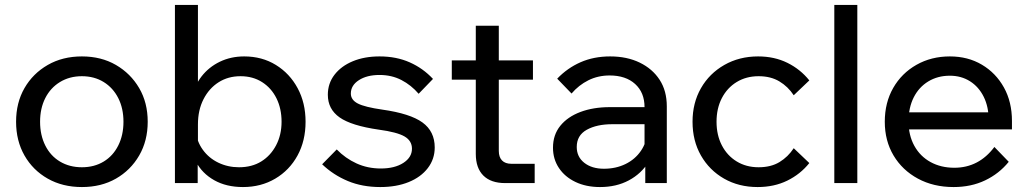

<svg xmlns="http://www.w3.org/2000/svg" viewBox="-20 -740 4155 776"><path d="M311 16Q233 16 173 -18Q113 -52 79 -111.5Q45 -171 45 -248Q45 -325 79 -384Q113 -443 173 -477.5Q233 -512 311 -512Q389 -512 448.5 -477.5Q508 -443 542.5 -384Q577 -325 577 -248Q577 -171 542.5 -111.5Q508 -52 448.5 -18Q389 16 311 16ZM311 -64Q361 -64 399 -87Q437 -110 458 -152Q479 -194 479 -248Q479 -302 458 -343.5Q437 -385 399 -408.5Q361 -432 311 -432Q261 -432 222.5 -408.5Q184 -385 163 -343.5Q142 -302 142 -248Q142 -194 163 -152Q184 -110 222.5 -87Q261 -64 311 -64Z M779 0H687V-720H780V-344H757Q765 -393 794.5 -431Q824 -469 868.5 -490.5Q913 -512 967 -512Q1039 -512 1095 -477.5Q1151 -443 1183 -383.5Q1215 -324 1215 -248Q1215 -171 1182.5 -111.5Q1150 -52 1092.5 -18Q1035 16 962 16Q895 16 846 -11.5Q797 -39 772 -86.5Q747 -134 752 -193L771 -212Q775 -169 799.5 -135Q824 -101 862.5 -82.5Q901 -64 946 -64Q998 -64 1036 -87.5Q1074 -111 1096 -153Q1118 -195 1118 -248Q1118 -301 1097.5 -342.5Q1077 -384 1039.5 -408Q1002 -432 952 -432Q902 -432 863.5 -407.5Q825 -383 802.5 -339Q780 -295 780 -237V-132L779 -129Z M1282 -76 1341 -136Q1376 -100 1421 -79.5Q1466 -59 1519 -59Q1575 -59 1610 -81.5Q1645 -104 1645 -139Q1645 -171 1615 -188.5Q1585 -206 1511 -216Q1400 -232 1352.5 -265.5Q1305 -299 1305 -357Q1305 -403 1332 -438Q1359 -473 1406 -492.5Q1453 -512 1514 -512Q1582 -512 1636 -488Q1690 -464 1730 -421L1672 -361Q1642 -396 1602.5 -416.5Q1563 -437 1514 -437Q1463 -437 1430.5 -416Q1398 -395 1398 -362Q1398 -336 1426.5 -321.5Q1455 -307 1525 -297Q1638 -281 1687.5 -245Q1737 -209 1737 -144Q1737 -97 1709 -60.5Q1681 -24 1631.5 -4Q1582 16 1517 16Q1444 16 1385.5 -8.5Q1327 -33 1282 -76Z M2141 0H2022Q1964 0 1933.5 -30.5Q1903 -61 1903 -118V-636H1996V-130Q1996 -105 2009 -91.5Q2022 -78 2047 -78H2141ZM2134 -418H1806V-496H2134Z M2675 0H2588V-98L2585 -122V-307Q2585 -366 2547 -400.5Q2509 -435 2444 -435Q2397 -435 2358 -415.5Q2319 -396 2290 -362L2232 -422Q2273 -465 2326.5 -488.5Q2380 -512 2446 -512Q2514 -512 2565.5 -487Q2617 -462 2646 -417.5Q2675 -373 2675 -310ZM2405 16Q2349 16 2306 -4.5Q2263 -25 2239 -61Q2215 -97 2215 -143Q2215 -195 2244.5 -231.5Q2274 -268 2326 -287.5Q2378 -307 2445 -307H2596V-238H2455Q2392 -238 2351.5 -215.5Q2311 -193 2311 -146Q2311 -106 2341.5 -82Q2372 -58 2421 -58Q2469 -58 2508 -77Q2547 -96 2570.5 -130.5Q2594 -165 2597 -210L2630 -192Q2630 -132 2601 -85Q2572 -38 2521.5 -11Q2471 16 2405 16Z M3188 -141 3251 -81Q3215 -36 3162 -10Q3109 16 3042 16Q2966 16 2906.5 -18Q2847 -52 2813 -111.5Q2779 -171 2779 -248Q2779 -324 2813 -383.5Q2847 -443 2907.5 -477.5Q2968 -512 3044 -512Q3110 -512 3162.5 -486Q3215 -460 3251 -415L3188 -355Q3165 -390 3130 -411Q3095 -432 3046 -432Q2996 -432 2957.5 -408.5Q2919 -385 2897.5 -343.5Q2876 -302 2876 -248Q2876 -194 2897.5 -152.5Q2919 -111 2957.5 -87.5Q2996 -64 3046 -64Q3096 -64 3130.5 -85Q3165 -106 3188 -141Z M3445 0H3352V-720H3445Z M3999 -146 4057 -86Q4018 -38 3961.5 -11Q3905 16 3834 16Q3753 16 3690 -18Q3627 -52 3591.5 -111.5Q3556 -171 3556 -248Q3556 -325 3590 -384.5Q3624 -444 3684 -478Q3744 -512 3819 -512Q3892 -512 3948.5 -478.5Q4005 -445 4037.5 -386.5Q4070 -328 4070 -251V-245H3976V-254Q3976 -308 3956 -348.5Q3936 -389 3900.5 -411.5Q3865 -434 3819 -434Q3770 -434 3732 -411Q3694 -388 3673 -346.5Q3652 -305 3652 -249Q3652 -193 3675.5 -150.5Q3699 -108 3741 -85Q3783 -62 3837 -62Q3936 -62 3999 -146ZM4070 -217H3625V-286H4054L4070 -251Z"/></svg>

Font: Wix Madefor Display Medium
Style: Regular
Weight: 500
Designer: Dalton Maag Ltd
Foundry: Dalton Maag Ltd
Version: Version 3.100